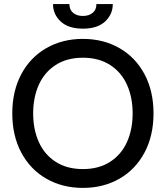

<svg xmlns="http://www.w3.org/2000/svg" viewBox="-20 -904 810 938"><path d="M40 -350Q40 -459 84 -541.5Q128 -624 206.5 -669Q285 -714 385 -714Q485 -714 563.5 -669Q642 -624 686 -541.5Q730 -459 730 -350Q730 -241 686 -158.5Q642 -76 563.5 -31Q485 14 385 14Q285 14 206.5 -31Q128 -76 84 -158.5Q40 -241 40 -350ZM628 -350Q628 -428 600.5 -489.5Q573 -551 518 -586.5Q463 -622 385 -622Q307 -622 252 -586.5Q197 -551 169.5 -489.5Q142 -428 142 -350Q142 -272 169.5 -210.5Q197 -149 252 -113.5Q307 -78 385 -78Q463 -78 518 -113.5Q573 -149 600.5 -210.5Q628 -272 628 -350ZM239 -884H319Q319 -856 337.5 -841Q356 -826 385 -826Q414 -826 432.5 -841Q451 -856 451 -884H531Q531 -834 493.5 -799Q456 -764 385 -764Q314 -764 276.5 -799Q239 -834 239 -884Z"/></svg>

Font: Cabin
Style: Regular
Weight: 400
Designer: Pablo Impallari
Foundry: Pablo Impallari. http://www.impallari.com Igino Marini. http://www.ikern.com
Version: Version 2.001